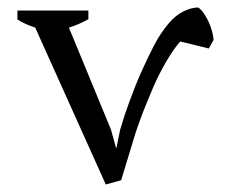

<svg xmlns="http://www.w3.org/2000/svg" viewBox="-20 -475 629 506"><path d="M72.8 -402.3Q45.4 -411.1 25.9 -423.8V-447.3H212.9V-424.3Q201.2 -418 188.7 -412.4Q176.3 -406.7 161.6 -402.3L272.5 -133.3L285.6 -85.9H287.1L296.4 -132.3Q301.3 -149.4 307.6 -168.7Q314 -188 321.3 -207.8Q328.6 -227.5 336.4 -247.3Q344.2 -267.1 352.1 -284.7Q367.7 -319.8 385 -353.5Q402.3 -387.2 424.3 -413.1Q442.9 -435.1 464.1 -445.3Q485.4 -455.6 502.9 -455.1Q510.7 -449.2 517.6 -439.2Q524.4 -429.2 529.8 -417.5Q535.2 -405.8 538.6 -393.3Q542 -380.9 543 -370.1L530.3 -347.2L455.1 -365.7Q446.3 -356 437 -342.5Q427.7 -329.1 418.7 -313.7Q409.7 -298.3 401.1 -281.7Q392.6 -265.1 385.3 -248.5Q377.9 -231.4 370.4 -213.1Q362.8 -194.8 356.2 -177.7Q349.6 -160.6 344.5 -146Q339.4 -131.3 336.4 -122.1L299.3 0L258.8 11.2Z"/></svg>

Font: PT Astra Serif
Style: Regular
Weight: 400
Designer: A.Korolkova, I. Chaeva
Foundry: ParaType Ltd
Version: Version 1.002